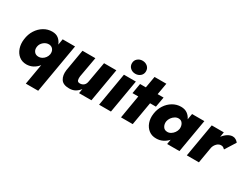

<svg xmlns="http://www.w3.org/2000/svg" viewBox="-70 -1398 3005 2299"><g transform="rotate(30 1433.0 -248.5)"><path d="M41 -230Q50 -302 85.5 -358Q121 -414 174.5 -446Q228 -478 289 -478Q345 -478 378.5 -450Q412 -422 428 -379L442 -460H613L496 220H325L374 -64Q345 -27 305 -5Q265 17 215 18Q154 18 112 -15.5Q70 -49 51 -105.5Q32 -162 41 -230ZM219 -229Q213 -190 233 -162.5Q253 -135 292 -134Q317 -133 340.5 -145.5Q364 -158 381 -180.5Q398 -203 403 -231Q408 -272 388.5 -298Q369 -324 333 -326Q292 -327 258.5 -298.5Q225 -270 219 -229Z M844 -180Q840 -152 846 -128.5Q852 -105 883 -105Q914 -105 936 -123Q958 -141 964 -178L1014 -460H1184L1105 0H934L944 -63Q920 -30 885.5 -9.5Q851 11 802 11Q717 11 686 -38Q655 -87 665 -162L716 -460H894Z M1303 -627Q1303 -667 1331.5 -692Q1360 -717 1400 -717Q1441 -717 1469.5 -692Q1498 -667 1498 -627Q1498 -587 1469.5 -562Q1441 -537 1400 -537Q1360 -537 1331.5 -562Q1303 -587 1303 -627ZM1289 -460H1454L1375 0H1211Z M1512 -460H1592L1620 -620H1783L1755 -460H1837L1812 -320H1731L1676 0H1514L1568 -320H1488Z M1829 -230Q1838 -299 1873.5 -353.5Q1909 -408 1962 -439Q2015 -470 2075 -470Q2128 -470 2163 -445Q2198 -420 2217 -379L2231 -460H2401L2322 0H2152L2163 -65Q2133 -31 2092.5 -11Q2052 9 2004 9Q1944 10 1901.5 -22.5Q1859 -55 1839.5 -109.5Q1820 -164 1829 -230ZM2007 -230Q2001 -191 2019.5 -159Q2038 -127 2078 -126Q2104 -125 2128 -139.5Q2152 -154 2169 -178Q2186 -202 2191 -230Q2196 -270 2177.5 -301.5Q2159 -333 2122 -334Q2095 -335 2070.5 -320Q2046 -305 2029 -281Q2012 -257 2007 -230Z M2774 -284Q2764 -294 2752 -302Q2740 -310 2722 -310Q2690 -311 2664 -285Q2638 -259 2629 -223L2591 0H2424L2503 -460H2670L2659 -392Q2685 -427 2719 -449Q2753 -471 2788 -472Q2813 -472 2833 -459.5Q2853 -447 2866 -430Z"/></g></svg>

Font: Jost* Heavy
Style: Italic
Weight: 800
Italic angle: -10°
Version: Version 3.7